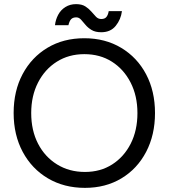

<svg xmlns="http://www.w3.org/2000/svg" viewBox="-20 -897 816 929"><path d="M391 12Q290 12 212 -34Q134 -80 90 -162Q46 -244 46 -350Q46 -457 89.5 -538.5Q133 -620 210 -666Q287 -712 388 -712Q489 -712 566.5 -665.5Q644 -619 687 -537.5Q730 -456 730 -350Q730 -244 687 -162Q644 -80 567.5 -34Q491 12 391 12ZM391 -65Q466 -65 523 -101.5Q580 -138 612.5 -202Q645 -266 645 -350Q645 -433 612 -497.5Q579 -562 521.5 -598.5Q464 -635 388 -635Q313 -635 255 -598.5Q197 -562 164 -497.5Q131 -433 131 -350Q131 -266 164 -202Q197 -138 256 -101.5Q315 -65 391 -65ZM470 -741Q441 -741 423 -752Q405 -763 393.5 -777Q382 -791 372 -802Q362 -813 349 -813Q333 -813 324.5 -804.5Q316 -796 311 -775H246Q249 -802 261.5 -825.5Q274 -849 296.5 -863Q319 -877 348 -877Q376 -877 393 -866Q410 -855 422 -841Q434 -827 444.5 -816Q455 -805 470 -805Q487 -805 495 -815Q503 -825 506 -843H570Q565 -803 540 -772Q515 -741 470 -741Z"/></svg>

Font: Figtree
Style: Regular
Weight: 400
Designer: Erik Kennedy
Foundry: Erik Kennedy
Version: Version 2.002